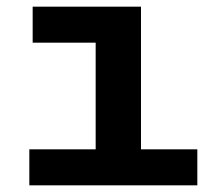

<svg xmlns="http://www.w3.org/2000/svg" viewBox="-20 -556 640 576"><path d="M68 0V-108H267V-428H78V-536H403V-108H572V0Z"/></svg>

Font: Geist Mono
Style: Bold
Weight: 700
Monospace: yes
Designer: Basement.studio, Andrés Briganti, Mateo Zaragoza
Foundry: Basement.studio, Vercel, Andrés Briganti, Guido Ferreyra, Mateo Zaragoza
Version: Version 1.500; ttfautohint (v1.8.4.7-5d5b)